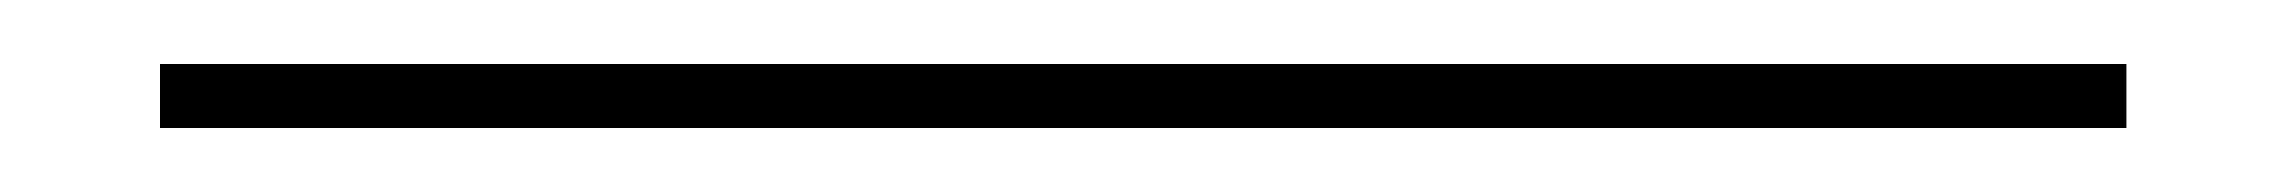

<svg xmlns="http://www.w3.org/2000/svg" viewBox="-20 20 714 60"><path d="M30 60V40H644.5V60Z"/></svg>

Font: Big Shoulders
Style: Regular
Weight: 400
Designer: Patric King
Foundry: XO Type Co
Version: Version 2.002